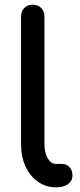

<svg xmlns="http://www.w3.org/2000/svg" viewBox="-20 -801 340 821"><path d="M220 0Q176 0 142 -24Q108 -48 89 -89.5Q70 -131 70 -185V-731Q70 -753 84 -767Q98 -781 120 -781Q142 -781 156 -767Q170 -753 170 -731V-185Q170 -148 184 -124Q198 -100 220 -100H245Q265 -100 277.5 -86Q290 -72 290 -50Q290 -28 271 -14Q252 0 222 0Z"/></svg>

Font: Comfortaa
Style: Bold
Weight: 700
Designer: Johan Aakerlund
Foundry: Johan Aakerlund
Version: Version 3.104; ttfautohint (v1.8.1.43-b0c9)